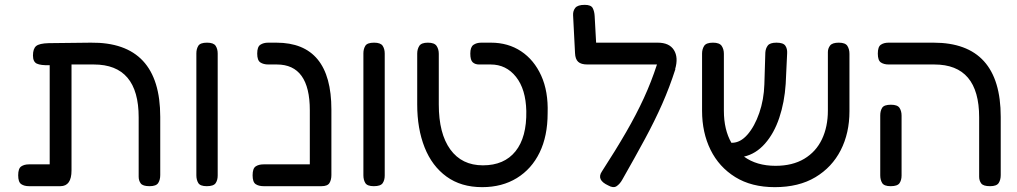

<svg xmlns="http://www.w3.org/2000/svg" viewBox="-20 -758 4195 792"><path d="M100 10Q80 10 67.5 1.5Q55 -7 55 -35Q55 -63 67.5 -71.5Q80 -80 99 -80H185V-489Q148 -488 132 -495.5Q116 -503 116 -529Q116 -557 129 -568Q142 -579 181 -580L355 -582Q641 -585 641 -276V-36Q641 -16 632.5 -3Q624 10 597 10Q569 10 560.5 -1.5Q552 -13 552 -29V-274Q552 -492 367 -492H275V-55Q275 10 229 10Z M833 10Q806 10 798 -3Q790 -16 790 -35V-538Q790 -556 798 -569Q806 -582 834 -582Q861 -582 869.5 -569Q878 -556 878 -537V-34Q878 -15 869.5 -2.5Q861 10 833 10Z M1068 10Q1047 10 1034.5 1.5Q1022 -7 1022 -35Q1022 -63 1034.5 -71.5Q1047 -80 1067 -80H1258V-303Q1258 -492 1122 -492H1087Q1067 -492 1054 -500.5Q1041 -509 1041 -537Q1041 -565 1054 -573.5Q1067 -582 1086 -582H1120Q1347 -582 1347 -306V-36Q1347 -16 1339 -3Q1331 10 1306 10Z M1522 10Q1495 10 1487 -3Q1479 -16 1479 -35V-538Q1479 -556 1487 -569Q1495 -582 1523 -582Q1550 -582 1558.5 -569Q1567 -556 1567 -537V-34Q1567 -15 1558.5 -2.5Q1550 10 1522 10Z M1969 14Q1882 14 1822 -29.5Q1762 -73 1731.5 -150Q1701 -227 1701 -327V-537Q1701 -555 1709.5 -568.5Q1718 -582 1745 -582Q1772 -582 1781 -568.5Q1790 -555 1790 -536V-327Q1790 -207 1837.5 -141.5Q1885 -76 1972 -76Q2060 -76 2106.5 -134Q2153 -192 2151 -300Q2149 -390 2108.5 -441Q2068 -492 2004 -492H1956Q1940 -492 1930 -501Q1920 -510 1920 -537Q1920 -564 1933 -573Q1946 -582 1965 -582H2005Q2076 -582 2129.5 -546.5Q2183 -511 2212.5 -446Q2242 -381 2239 -291Q2239 -197 2206 -129Q2173 -61 2112 -23.5Q2051 14 1969 14Z M2489 7Q2439 -16 2463 -51Q2520 -139 2562.5 -212.5Q2605 -286 2636 -353.5Q2667 -421 2690 -492H2403Q2377 -492 2365 -503Q2353 -514 2352 -539L2344 -695Q2343 -713 2353 -725.5Q2363 -738 2392 -738Q2418 -738 2425 -724.5Q2432 -711 2433 -691L2439 -582H2693Q2741 -582 2760 -551.5Q2779 -521 2765 -473H2766Q2742 -398 2711.5 -329Q2681 -260 2640.5 -185Q2600 -110 2547 -17Q2537 1 2523.5 10Q2510 19 2489 7Z M3176 14Q3080 14 3013 -27.5Q2946 -69 2911 -140Q2876 -211 2876 -301V-537Q2876 -555 2884.5 -568.5Q2893 -582 2921 -582Q2948 -582 2957 -568.5Q2966 -555 2966 -536V-301Q2966 -223 2997 -169H2999Q3034 -169 3063.5 -203Q3093 -237 3112 -292Q3131 -347 3133 -410L3137 -541Q3138 -558 3147 -570Q3156 -582 3183 -582Q3211 -582 3219.5 -569.5Q3228 -557 3227 -539L3221 -412Q3216 -336 3194.5 -272Q3173 -208 3135.5 -165.5Q3098 -123 3049 -112Q3101 -74 3179 -74Q3249 -74 3297.5 -103Q3346 -132 3370.5 -183.5Q3395 -235 3395 -302V-543Q3395 -558 3404 -570Q3413 -582 3440 -582Q3467 -582 3475.5 -568.5Q3484 -555 3484 -536V-299Q3484 -209 3448 -138.5Q3412 -68 3343.5 -27Q3275 14 3176 14Z M4064 10Q4036 10 4027.5 -1.5Q4019 -13 4019 -29V-274Q4019 -492 3834 -492H3646Q3626 -492 3613.5 -500.5Q3601 -509 3601 -537Q3601 -565 3613.5 -573.5Q3626 -582 3645 -582H3831Q4108 -582 4108 -276V-36Q4108 -16 4099.5 -3Q4091 10 4064 10ZM3654 10Q3627 10 3619 -3Q3611 -16 3611 -35V-282Q3611 -301 3619 -313.5Q3627 -326 3655 -326Q3682 -326 3690.5 -313Q3699 -300 3699 -281V-34Q3699 -15 3690.5 -2.5Q3682 10 3654 10Z"/></svg>

Font: Fredoka
Style: Regular
Weight: 400
Designer: Ben Nathan
Foundry: Milena B. Brandão, Ben Nathan
Version: Version 2.001